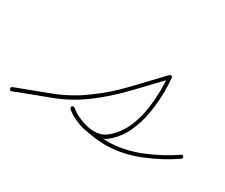

<svg xmlns="http://www.w3.org/2000/svg" viewBox="-66 -415 666 568"><g transform="rotate(30 267.0 -131.5)"><path d="M2 6Q-4 8 -6 2Q-8 -4 -2 -6Q51 -26 106.5 -47Q162 -68 208 -102Q257 -137 298.5 -181Q340 -225 382 -269Q384 -271 388 -270Q392 -269 392 -265Q394 -242 394 -220Q394 -184 387.5 -145Q381 -106 364.5 -71.5Q348 -37 318 -14Q308 -7 295.5 -4Q283 -1 271 -1Q246 -1 222.5 -10.5Q199 -20 179 -35Q175 -39 178 -44Q182 -48 187 -45Q212 -24 250 -15.5Q288 -7 320 -7Q375 -7 430 -29Q485 -51 530 -82Q535 -85 538 -80Q541 -75 536 -72Q490 -40 433.5 -17.5Q377 5 320 5Q286 5 246 -4Q206 -13 179 -35Q175 -39 178 -44Q182 -48 187 -45Q204 -31 226 -22Q248 -13 271 -13Q281 -13 291.5 -15.5Q302 -18 310 -24Q339 -46 355 -79Q371 -112 376.5 -149Q382 -186 382 -220Q382 -241 380 -264Q380 -267 386 -265Q393 -263 390 -260Q349 -217 306.5 -172.5Q264 -128 216 -92Q169 -57 112.5 -36Q56 -15 2 6Q2 6 2 6Q2 6 2 6Z"/></g></svg>

Font: FRB American Cursive Guidelines Arrows Thin
Style: Italic
Weight: 100
Italic angle: -25°
Version: Version 2.0;Modular Font Editor K font №1